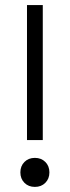

<svg xmlns="http://www.w3.org/2000/svg" viewBox="-20 -720 274 754"><path d="M86 -170V-700H148V-170ZM117 14Q92 14 76 -2Q60 -18 60 -43Q60 -68 76 -84Q92 -100 117 -100Q142 -100 158 -84Q174 -68 174 -43Q174 -18 158 -2Q142 14 117 14Z"/></svg>

Font: Space Grotesk Light Light
Style: Regular
Weight: 300
Version: Version 2.000